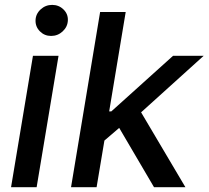

<svg xmlns="http://www.w3.org/2000/svg" viewBox="-20 -777 866 797"><path d="M25.9 0 116.8 -545.5H223L132.1 0ZM192.1 -627.8Q164.8 -627.8 145.8 -646.8Q126.8 -665.8 127.5 -692.5Q128.2 -719.1 148.6 -737.9Q169 -756.7 196.4 -756.7Q224.1 -756.7 243.4 -737.9Q262.8 -719.1 261.7 -692.5Q260.7 -665.8 240.2 -646.8Q219.8 -627.8 192.1 -627.8Z M274.9 0 395.6 -727.3H501.8L433.2 -314.6H442.1L698.5 -545.5H825.6L565.7 -310.7L749.6 0H619.3L474.8 -246.1L413.4 -193.5L381 0Z"/></svg>

Font: Inter UI Medium
Style: Italic
Weight: 500
Italic angle: 9.39999°
Designer: Rasmus Andersson
Foundry: rsms
Version: 3.2;8d6f07862